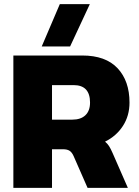

<svg xmlns="http://www.w3.org/2000/svg" viewBox="-20 -914 675 934"><path d="M271 -894H417L321 -688H183ZM45 -644H380Q494 -644 552 -582Q610 -520 610 -415Q610 -351 578 -301.5Q546 -252 491 -225Q502 -216 510 -204Q518 -192 528 -169L602 0H406L338 -155Q330 -173 318.5 -180.5Q307 -188 286 -188H233V0H45ZM332 -332Q373 -332 395.5 -353.5Q418 -375 418 -415Q418 -500 338 -500H233V-332Z"/></svg>

Font: Kanit Bold
Style: Regular
Weight: 700
Designer: Katatrad Team
Foundry: CadsonDemak
Version: Version 1.000